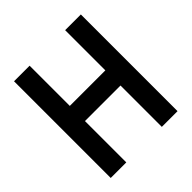

<svg xmlns="http://www.w3.org/2000/svg" viewBox="-183 -831 959 959"><g transform="rotate(-45 296.5 -351.5)"><path d="M420 -10H531V-693H420V-409H169V-693H59V-10H169V-302H420Z"/></g></svg>

Font: Bluebird
Style: Li
Weight: 300
Designer: Jasper
Foundry: Cannot Into Space Fonts
Version: Version 0.98